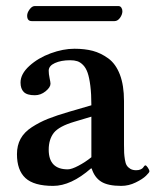

<svg xmlns="http://www.w3.org/2000/svg" viewBox="-20 -605 516 635"><path d="M358.9 -535.2H85Q69.8 -535.2 69.8 -553.2Q69.8 -563 77.9 -574Q85.9 -585 95.2 -585H371.1Q377.9 -585 381.3 -579.8Q384.8 -574.7 384.8 -567.9Q384.8 -557.1 377 -546.1Q369.1 -535.2 358.9 -535.2ZM280.8 -47.9Q214.8 9.8 155.8 9.8Q92.3 9.8 64.2 -16.1Q36.1 -42 36.1 -95.2Q36.1 -124 48.1 -146Q60.1 -168 85.2 -184.3Q110.4 -200.7 138.4 -211.9Q166.5 -223.1 210 -235.8L282.2 -256.8Q282.2 -293.9 278.8 -321Q275.4 -348.1 269.8 -364.3Q264.2 -380.4 254.9 -389.9Q245.6 -399.4 235.6 -402.6Q225.6 -405.8 211.9 -405.8Q182.1 -405.8 161.6 -396.5Q141.1 -387.2 141.1 -371.1Q141.1 -360.4 144 -346.7Q147 -333 147 -328.1Q147 -316.4 130.9 -303.2Q114.7 -290 95.2 -290Q69.3 -290 58.6 -300.8Q47.9 -311.5 47.9 -332Q47.9 -360.4 77.1 -387Q106.4 -413.6 147.7 -428.7Q189 -443.8 226.1 -443.8Q260.3 -443.8 286.9 -436.8Q313.5 -429.7 338.1 -411.9Q362.8 -394 376.5 -358.4Q390.1 -322.8 390.1 -271V-126Q390.1 -108.9 390.6 -99.4Q391.1 -89.8 393.1 -77.1Q395 -64.5 399.2 -57.9Q403.3 -51.3 411.1 -46.6Q418.9 -42 430.2 -42Q438.5 -42 444.3 -44.4Q450.2 -46.9 452.6 -49.8L457 -55.7Q459 -58.1 460.9 -58.1Q463.9 -58.1 469 -50.5Q474.1 -43 474.1 -38.1Q474.1 -34.7 462.9 -23.7Q451.7 -12.7 428.7 -1.5Q405.8 9.8 380.9 9.8Q336.9 9.8 314.7 -4.2Q292.5 -18.1 283.2 -47.9ZM282.2 -85V-219.2L225.1 -202.1Q175.8 -187.5 158.2 -166Q141.1 -144 141.1 -109.9Q141.1 -44.9 204.1 -44.9Q216.8 -44.9 239.5 -56.9Q262.2 -68.8 282.2 -85Z"/></svg>

Font: Linux Libertine G
Style: Semibold
Weight: 600
Designer: Philipp H. Poll
Foundry: Philipp H. Poll
Version: Version 5.1.1